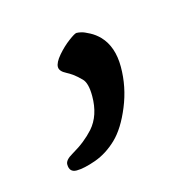

<svg xmlns="http://www.w3.org/2000/svg" viewBox="-50 -127 323 322"><g transform="rotate(-15 112.0 34.5)"><path d="M34.9 132.1Q34.9 124.5 47.9 117.1Q60.8 109.6 69.9 102.3Q79.1 95 86.9 86.4Q105 65.9 105 32Q105 9.5 97 1.6Q89.1 -6.3 83.5 -10.3Q77.9 -14.2 73.2 -16.6Q62 -22.2 62 -29.8Q62 -37.4 71.9 -49Q81.8 -60.5 92.8 -68.7Q103.8 -76.9 106.9 -76.9Q110.1 -76.9 115 -75.8Q119.9 -74.7 128.9 -69.9Q137.9 -65.2 145.3 -57.6Q164.1 -37.8 164.1 -2.9Q164.1 32 150.6 64.7Q137.2 97.4 119.5 114.4Q101.8 131.3 81.2 138.7Q60.5 146 47.7 146Q34.9 146 34.9 132.1Z"/></g></svg>

Font: Linden Hill
Style: Italic
Weight: 400
Italic angle: -5.60001°
Version: Version 1.201